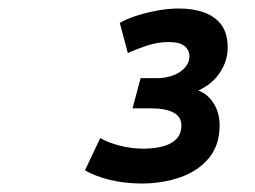

<svg xmlns="http://www.w3.org/2000/svg" viewBox="-20 -849 600 452"><path d="M314 -417Q274 -417 239 -425.5Q204 -434 180 -448L216 -524Q235 -513 262.5 -506Q290 -499 318 -499Q342 -499 362 -504Q382 -509 394.5 -521Q407 -533 407 -554Q407 -574 388.5 -584Q370 -594 334 -594H292L311 -665H349Q370 -665 387.5 -671.5Q405 -678 415.5 -690Q426 -702 426 -716Q426 -731 414.5 -740.5Q403 -750 377 -750Q351 -750 325.5 -741.5Q300 -733 281 -724L262 -795Q277 -804 300 -811.5Q323 -819 349.5 -824Q376 -829 401 -829Q435 -829 461 -819.5Q487 -810 501.5 -790Q516 -770 516 -737Q516 -706 498 -678.5Q480 -651 447 -636Q470 -627 483.5 -605Q497 -583 497 -554Q497 -507 471.5 -476.5Q446 -446 404 -431.5Q362 -417 314 -417Z"/></svg>

Font: Ubuntu Sans Mono SemiBold
Style: Italic
Weight: 600
Italic angle: -13.5°
Monospace: yes
Designer: Dalton Maag Ltd
Foundry: Dalton Maag Ltd
Version: Version 1.006